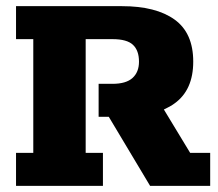

<svg xmlns="http://www.w3.org/2000/svg" viewBox="-20 -603 708 623"><path d="M32 0V-107H88V-476H32V-583H376Q486 -583 546.5 -539.5Q607 -496 607 -403Q607 -311 546.5 -267.5Q486 -224 379 -224H360L494 -277L597 -107H662V0H467L333 -224H300V-331H345Q389 -331 410 -350Q431 -369 431 -403Q431 -439 411.5 -457.5Q392 -476 345 -476H258V-107H314V0Z"/></svg>

Font: Rokkitt SemiBold ExtraBold
Style: Regular
Weight: 800
Version: Version 3.103